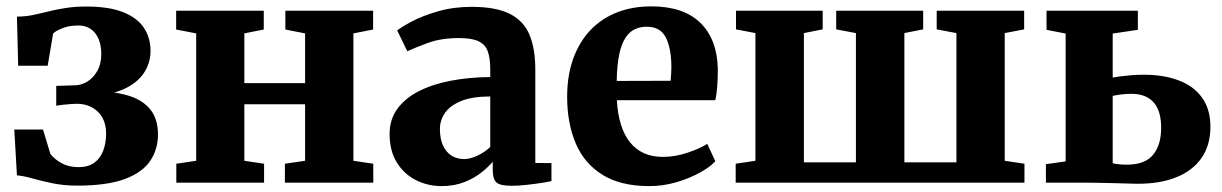

<svg xmlns="http://www.w3.org/2000/svg" viewBox="-20 -588 3934 618"><path d="M228.5 9.5Q186 9.5 149.5 2Q113 -5.5 84 -13.8Q55 -22 34.5 -23.5L26 -171H118.5L142 -93Q154.5 -76 177.8 -63Q201 -50 232.5 -50Q264 -50 283.5 -64.2Q303 -78.5 312.2 -103Q321.5 -127.5 321.5 -158Q321.5 -202.5 295 -228.2Q268.5 -254 226.5 -254Q220 -254 206.5 -253Q193 -252 180 -250.5Q167 -249 161 -247.5V-311.5L222.5 -313.5Q243 -314 262 -326Q281 -338 293.5 -360.2Q306 -382.5 306 -413.5Q306 -442.5 297 -463.2Q288 -484 271.5 -495Q255 -506 232.5 -506Q203 -506 181 -497.2Q159 -488.5 151 -480L133.5 -376.5H38.5L34.5 -534.5Q60.5 -534.5 84.8 -539.5Q109 -544.5 135 -551Q161 -557.5 191 -562.2Q221 -567 258 -567Q330 -567 375.8 -549Q421.5 -531 443 -498.8Q464.5 -466.5 464.5 -424Q464.5 -388 446 -357.5Q427.5 -327 389.8 -306.8Q352 -286.5 294.5 -280V-294Q353.5 -293 397 -279Q440.5 -265 464.5 -234.8Q488.5 -204.5 488.5 -155Q488.5 -107 463.2 -69.8Q438 -32.5 381 -11.5Q324 9.5 228.5 9.5Z M547.5 0V-61L611.5 -70.5V-480.5L547 -493V-553.5H829V-493L766.5 -480.5V-320.5H962V-480.5L898.5 -493V-553.5H1181V-493L1117.5 -480.5V-70.5L1181.5 -61V0H897V-61L962 -70.5V-252.5H766.5V-70.5L830 -61V0Z M1401.5 11Q1356.5 11 1318.2 -8.5Q1280 -28 1257 -65.5Q1234 -103 1234 -157Q1234 -203.5 1259 -237.8Q1284 -272 1328.2 -294.5Q1372.5 -317 1431.2 -328.2Q1490 -339.5 1558 -340V-364Q1558 -400 1550.2 -422.2Q1542.5 -444.5 1520.8 -455Q1499 -465.5 1457 -465.5Q1400 -465.5 1357.2 -449.8Q1314.5 -434 1291 -423L1258.5 -490Q1271 -500.5 1305.2 -518.8Q1339.5 -537 1389.5 -551.5Q1439.5 -566 1498 -566Q1575.5 -566 1620.2 -543.8Q1665 -521.5 1684 -476.8Q1703 -432 1703 -363.5V-63.5L1755 -63V-5Q1744 -2.5 1721.5 1Q1699 4.5 1673.5 7.2Q1648 10 1627 10Q1590.5 10 1578.2 -0.5Q1566 -11 1566 -42V-67.5Q1553.5 -52 1530.5 -33.5Q1507.5 -15 1475 -2Q1442.5 11 1401.5 11ZM1474 -76Q1493.5 -76 1517.2 -87.2Q1541 -98.5 1558 -115V-277.5Q1500 -277.5 1464.2 -262.8Q1428.5 -248 1412.2 -224.5Q1396 -201 1396 -172.5Q1396 -141.5 1405.8 -120Q1415.5 -98.5 1433 -87.2Q1450.5 -76 1474 -76Z M2070 11Q1977 11 1918.5 -25.8Q1860 -62.5 1832.8 -127.2Q1805.5 -192 1805.5 -276.5Q1805.5 -345 1825 -399Q1844.5 -453 1880.2 -490.8Q1916 -528.5 1965.8 -548Q2015.5 -567.5 2076.5 -567.5Q2180 -567.5 2234.2 -514.5Q2288.5 -461.5 2290.5 -366Q2290.5 -333 2288.5 -308.5Q2286.5 -284 2282.5 -265.5H1965.5Q1968 -221.5 1978.5 -187.5Q1989 -153.5 2007.5 -130.2Q2026 -107 2052.5 -95Q2079 -83 2113.5 -83Q2153.5 -83 2194 -96.8Q2234.5 -110.5 2256.5 -125L2282.5 -69Q2267.5 -52 2234.8 -33.5Q2202 -15 2159 -2Q2116 11 2070 11ZM1965 -327.5 2138.5 -328Q2139.5 -338.5 2140.2 -349.5Q2141 -360.5 2141 -371Q2141 -431 2123.5 -466.5Q2106 -502 2061.5 -502Q2041 -502 2024 -494.2Q2007 -486.5 1994 -467.5Q1981 -448.5 1973.5 -414.5Q1966 -380.5 1965 -327.5Z M2348 0V-61L2411.5 -70.5V-481.5L2349 -493.5V-553.5H2628V-493.5L2567.5 -481.5V-65.5H2735V-481.5L2671.5 -493.5V-553.5H2951.5V-493.5L2891 -481.5V-65.5H3058.5V-481.5L2995 -493.5V-553.5H3276.5V-493.5L3214 -481.5V-70.5L3277.5 -61V0Z M3346.5 0V-59.5L3410 -68.5V-480L3348.5 -492V-553.5H3642.5V-492L3561.5 -480V-338.5Q3572.5 -340.5 3588.2 -342.5Q3604 -344.5 3622.8 -346Q3641.5 -347.5 3661.5 -347.5Q3726 -347.5 3774.5 -329Q3823 -310.5 3849.5 -273.2Q3876 -236 3876 -180Q3876 -121 3847.8 -80Q3819.5 -39 3767.2 -17.8Q3715 3.5 3642.5 3.5Q3633.5 3.5 3612.5 2.8Q3591.5 2 3566.2 1.5Q3541 1 3518 0.5Q3495 0 3482.5 0ZM3607 -58Q3665.5 -58 3691.5 -89.8Q3717.5 -121.5 3717.5 -176.5Q3717.5 -231.5 3693 -258.8Q3668.5 -286 3622 -286Q3605 -286 3589.2 -284Q3573.5 -282 3561.5 -279.5V-62.5Q3570 -60.5 3582 -59.2Q3594 -58 3607 -58Z"/></svg>

Font: Merriweather 24pt ExtraBold
Style: Regular
Weight: 800
Version: Version 2.100